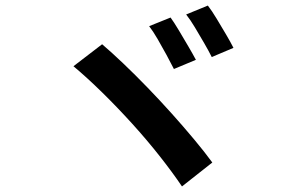

<svg xmlns="http://www.w3.org/2000/svg" viewBox="-20 -752 1040 690"><path d="M593 -689Q606 -671 623 -642.5Q640 -614 657 -585Q674 -556 684 -537L605 -504Q594 -526 578.5 -554.5Q563 -583 546.5 -611.5Q530 -640 516 -658ZM727 -732Q741 -714 758.5 -685Q776 -656 792.5 -628Q809 -600 819 -580L741 -547Q730 -569 713.5 -597.5Q697 -626 680.5 -653.5Q664 -681 649 -700ZM347 -593Q381 -564 423 -524Q465 -484 510 -437.5Q555 -391 598 -343Q641 -295 678.5 -250Q716 -205 743 -168L634 -82Q601 -131 555 -189.5Q509 -248 455.5 -307Q402 -366 347.5 -419.5Q293 -473 244 -514Z"/></svg>

Font: Noto Sans JP SemiBold
Style: Regular
Weight: 600
Designer: Ryoko NISHIZUKA  (kana, bopomofo & ideographs); Paul D. Hunt (Latin, Greek & Cyrillic); Sandoll Communications , Soo-you
Foundry: Adobe
Version: Version 2.004-H2;hotconv 1.0.118;makeotfexe 2.5.65603